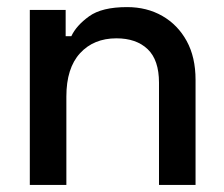

<svg xmlns="http://www.w3.org/2000/svg" viewBox="-20 -521 631 541"><path d="M64 0V-493H165V-419H181Q195 -449 231 -475Q267 -501 338 -501Q394 -501 437.5 -476Q481 -451 506 -405.5Q531 -360 531 -296V0H428V-288Q428 -352 396 -382.5Q364 -413 308 -413Q244 -413 205.5 -371Q167 -329 167 -249V0Z"/></svg>

Font: Space Grotesk Frontify Medium
Style: Regular
Weight: 500
Designer: Florian Karsten
Version: Version 2.000